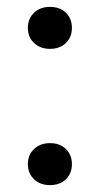

<svg xmlns="http://www.w3.org/2000/svg" viewBox="-20 -532 290 558"><path d="M125 6Q97 6 79 -11Q61 -28 61 -55Q61 -82 79 -99Q97 -116 125 -116Q154 -116 171.5 -99Q189 -82 189 -55Q189 -28 171.5 -11Q154 6 125 6ZM125 -390Q97 -390 79 -407Q61 -424 61 -451Q61 -478 79 -495Q97 -512 125 -512Q154 -512 171.5 -495Q189 -478 189 -451Q189 -424 171.5 -407Q154 -390 125 -390Z"/></svg>

Font: Roboto Serif 72pt
Style: Regular
Weight: 400
Designer: Greg Gazdowicz
Foundry: Commercial Type
Version: Version 1.008